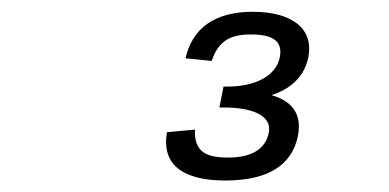

<svg xmlns="http://www.w3.org/2000/svg" viewBox="-20 -852 660 326"><path d="M409 -832C344.5 -832 306.5 -804 295 -753L339.5 -748.5C351 -784 373 -793.5 406 -793.5C441 -793.5 461 -783.5 455 -754.5C449 -724 414.5 -705 366.5 -705H359.5L352.5 -669.5H360C406 -669.5 442 -657 436.5 -627C430.5 -598 406.5 -584.5 367 -584.5C329.5 -584.5 309.5 -594.5 311 -632L263.5 -627.5C254 -573.5 289 -545.5 362.5 -545.5C434.5 -545.5 476 -571 486 -622C493.5 -662 472 -681.5 441 -690.5C470.5 -700 496.5 -719.5 503.5 -755C513 -804 475 -832 409 -832Z"/></svg>

Font: Monaspace Krypton ExtraLight
Style: Italic
Weight: 200
Italic angle: -11°
Designer: Riley Cran & the Lettermatic Team
Foundry: Lettermatic
Version: Version 1.101 (Monaspace Krypton)